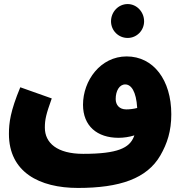

<svg xmlns="http://www.w3.org/2000/svg" viewBox="-20 -738 919 946"><path d="M609 -551C654 -551 690 -588 690 -633C690 -679 654 -718 609 -718C563 -718 527 -679 527 -633C527 -588 563 -551 609 -551ZM364 188C570 188 704 142 770 28C804 -31 824 -92 824 -175C824 -344 736 -460 604 -460C475 -460 389 -341 389 -222C389 -117 459 -59 564 -59C589 -59 617 -63 642 -71C641 -69 640 -66 639 -63C617 -10 562 20 390 20C261 20 201 -34 201 -109C201 -149 207 -175 235 -253L80 -308C31 -190 24 -133 24 -78C24 110 174 188 364 188ZM550 -250C550 -290 568 -322 597 -322C626 -322 651 -289 656 -206C637 -201 618 -199 602 -199C568 -199 550 -221 550 -250Z"/></svg>

Font: Noto Sans Arabic UI Bk
Style: Regular
Weight: 900
Designer: Monotype Design Team, Nadine Chahine and Nizar Qandah
Foundry: Monotype Imaging Inc.
Version: Version 2.010